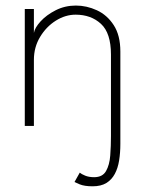

<svg xmlns="http://www.w3.org/2000/svg" viewBox="-20 -442 517 674"><path d="M402.5 0H369.5V36Q369.5 70.5 367 103.8Q364.5 137 352.2 158.5Q340 180 310.5 180Q292 180 278.8 174.5Q265.5 169 260 164L241.5 197Q242.5 198 259.5 205Q276.5 212 305 212Q334.5 212 353.2 200.5Q372 189 383 168.5Q394 148 398.2 121Q402.5 94 402.5 63ZM246.5 -422.5Q284 -422.5 320 -406Q356 -389.5 379.2 -353.8Q402.5 -318 402.5 -261V0H369.5V-250.5Q369.5 -326 334.5 -358.2Q299.5 -390.5 245.5 -390.5Q209.5 -390.5 176 -369.5Q142.5 -348.5 120.8 -312.5Q99 -276.5 99 -232V0H67V-410.5H99V-326.5Q102 -344.5 122.5 -367Q143 -389.5 175.5 -406Q208 -422.5 246.5 -422.5Z"/></svg>

Font: League Spartan Thin
Style: Regular
Weight: 100
Foundry: The League of Moveable Type
Version: Version 2.002